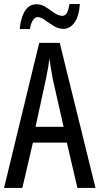

<svg xmlns="http://www.w3.org/2000/svg" viewBox="-20 -925 490 945"><path d="M361 0 309 -223H142L90 0H0L173 -714H274L450 0ZM240 -535Q235 -563 230.5 -589Q226 -615 223 -638Q218 -590 206 -536L155 -301H293ZM77 -782Q80 -814 89 -841.5Q98 -869 115 -886.5Q132 -904 160 -904Q185 -904 206.5 -889.5Q228 -875 248.5 -861Q269 -847 287 -847Q302 -847 310 -863Q318 -879 322 -905H373Q369 -846 347 -814.5Q325 -783 291 -783Q267 -783 244 -797.5Q221 -812 201 -826.5Q181 -841 165 -841Q152 -841 142 -825.5Q132 -810 127 -782Z"/></svg>

Font: Noto Sans Oriya ExtCond
Style: Regular
Weight: 400
Width: 2
Designer: Amélie Bonet and Sol Matas
Foundry: Google LLC
Version: Version 2.006; ttfautohint (v1.8.4.7-5d5b)